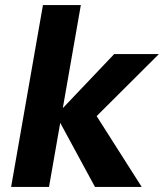

<svg xmlns="http://www.w3.org/2000/svg" viewBox="-20 -740 649 760"><path d="M356 0 202 -284 432 -526H609L302 -220L324 -341L541 0ZM24 0 150 -720H300L174 0Z"/></svg>

Font: DM Sans 9pt Black
Style: Italic
Weight: 900
Italic angle: -10°
Version: Version 4.004;gftools[0.9.30]